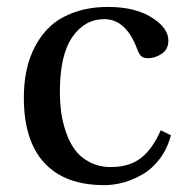

<svg xmlns="http://www.w3.org/2000/svg" viewBox="-20 -522 536 554"><path d="M48.8 -240.2Q48.8 -281.7 56.4 -318.6Q64 -355.5 82 -389.6Q100.1 -423.8 127.4 -448.2Q154.8 -472.7 197 -487.3Q239.3 -502 292 -502Q368.7 -502 417.2 -471.9Q465.8 -441.9 465.8 -404.8Q465.8 -379.4 446.5 -366.7Q427.2 -354 407.2 -354Q394 -354 387.5 -360.1Q380.9 -366.2 376 -379.9Q343.8 -466.8 280.8 -466.8Q224.6 -466.8 188.7 -415Q152.8 -363.3 152.8 -257.8Q152.8 -227.1 156.5 -198.7Q160.2 -170.4 170.4 -140.6Q180.7 -110.8 196.5 -89.4Q212.4 -67.9 239 -54Q265.6 -40 299.8 -40Q353 -40 386.5 -65.9Q419.9 -91.8 443.8 -146L473.1 -131.8Q463.4 -93.8 441.7 -64.7Q419.9 -35.6 392.3 -19.5Q364.7 -3.4 336.7 4.4Q308.6 12.2 280.8 12.2Q167.5 12.2 108.2 -51.8Q48.8 -115.7 48.8 -240.2Z"/></svg>

Font: Heuristica
Style: Regular
Weight: 400
Version: Version 1.0.2